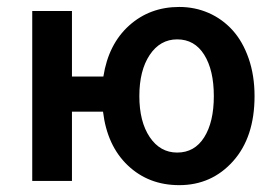

<svg xmlns="http://www.w3.org/2000/svg" viewBox="-20 -523 797 555"><path d="M492.2 -82Q542.5 -82 570.3 -126.2Q598.1 -170.4 598.1 -245.1Q598.1 -320.3 570.3 -364.7Q542.5 -409.2 492.2 -409.2Q442.9 -409.2 412.8 -364.3Q382.8 -319.3 382.8 -245.1Q382.8 -171.4 412.8 -126.7Q442.9 -82 492.2 -82ZM498 12.2Q409.7 12.2 349.6 -44.7Q289.6 -101.6 277.8 -200.2H188V0H73.2V-491.2H188V-301.8H278.8Q293.5 -395.5 353.3 -449.2Q413.1 -502.9 498 -502.9Q543.5 -502.9 583 -485.6Q622.6 -468.3 652.1 -435.8Q681.6 -403.3 698.7 -354.2Q715.8 -305.2 715.8 -245.1Q715.8 -126.5 653.8 -57.1Q591.8 12.2 498 12.2Z"/></svg>

Font: Source Sans 3 Semibold
Style: Regular
Weight: 600
Designer: Paul D. Hunt
Foundry: Adobe
Version: Version 3.052;hotconv 1.1.0;makeotfexe 2.6.0